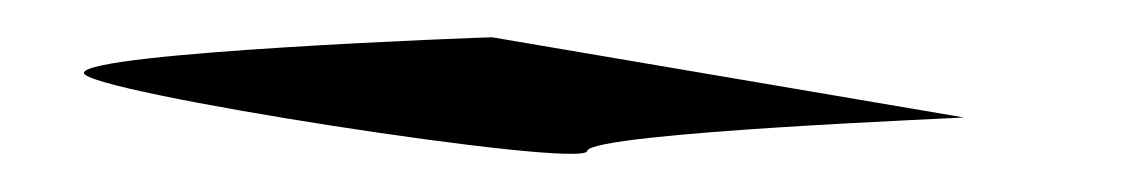

<svg xmlns="http://www.w3.org/2000/svg" viewBox="-20 17 609 103"><path d="M25 56C23 66 293 108 295 98C297 88 504 80 497 80L244 37C239 37 27 45 25 56Z"/></svg>

Font: Ampere
Style: SuCndIta
Weight: 400
Version: Version 1